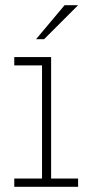

<svg xmlns="http://www.w3.org/2000/svg" viewBox="-20 -720 340 740"><path d="M35 0V-32H142V-468H35V-500H177V-32H281V0ZM119 -569 229 -700H281L150 -569Z"/></svg>

Font: Trispace Condensed Thin
Style: Regular
Weight: 100
Width: 3
Designer: Tyler Finck
Foundry: Etcetera Type Company
Version: Version 1.210; ttfautohint (v1.8.3)